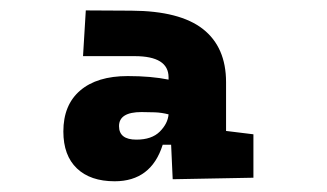

<svg xmlns="http://www.w3.org/2000/svg" viewBox="-20 -723 626 367"><path d="M310.1 -380.4 307.1 -446.3H291Q269 -376.5 199.2 -376.5Q152.8 -376.5 127 -401.1Q101.1 -425.8 101.1 -471.7Q101.1 -522.5 133.3 -550Q165.5 -577.6 224.1 -577.6Q269 -577.6 302.2 -570.8V-575.2Q302.2 -615.7 237.3 -615.7H138.7L144 -703.1L231.4 -702.6Q323.7 -702.1 367.9 -667.5Q412.1 -632.8 412.1 -565.9V-472.7L464.4 -466.3V-383.3ZM302.2 -504.4Q289.1 -507.8 276.1 -508.3Q263.2 -508.8 250.5 -508.8Q207.5 -508.8 207.5 -481.9Q207.5 -456.1 240.7 -456.1Q270 -456.1 285.4 -471.4Q300.8 -486.8 302.2 -504.4Z"/></svg>

Font: Cascadia Code PL
Style: Bold
Weight: 700
Monospace: yes
Designer: Aaron Bell
Foundry: Saja Typeworks
Version: Version 2404.023; ttfautohint (v1.8.4)